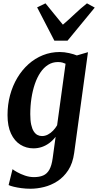

<svg xmlns="http://www.w3.org/2000/svg" viewBox="-20 -877 586 1148"><path d="M423.5 37.5Q415 99.5 388 140.8Q361 182 323 206.5Q285 231 243.2 241.2Q201.5 251.5 162.5 251.5Q134.5 251.5 108.2 248Q82 244.5 61.8 239.5Q41.5 234.5 31.5 229.5L55 134.5Q62.5 141 82.5 152.2Q102.5 163.5 129.2 172.8Q156 182 183 182Q215.5 182 238.2 172.2Q261 162.5 275 137.8Q289 113 295 68.5L312.5 -59Q295.5 -37 274.5 -21.5Q253.5 -6 229.8 2Q206 10 180 10Q137 10 101.8 -12Q66.5 -34 45.8 -78.2Q25 -122.5 25 -189Q25 -251.5 40.2 -308Q55.5 -364.5 83.5 -411.5Q111.5 -458.5 150.2 -493.2Q189 -528 236.5 -547Q284 -566 337.5 -566Q364.5 -566 393.2 -559.5Q422 -553 439.5 -545.5L506 -565ZM372 -496Q363.5 -500 352.8 -503Q342 -506 326 -506Q294 -506 267.8 -489.5Q241.5 -473 221.8 -443.8Q202 -414.5 188.5 -375Q175 -335.5 168 -289.5Q161 -243.5 161 -194.5Q161 -157 166.5 -131.8Q172 -106.5 181.8 -91.5Q191.5 -76.5 204 -70Q216.5 -63.5 231 -63.5Q249 -63.5 266 -72.2Q283 -81 297.2 -95.8Q311.5 -110.5 321.5 -128ZM305 -634 202 -833 252 -857Q277.5 -826.5 303.2 -794Q329 -761.5 356 -729.5Q393 -761 427 -793.5Q461 -826 500 -857L546.5 -831.5L384 -634Z"/></svg>

Font: Merriweather 24pt SemiCondensed
Style: Bold Italic
Weight: 700
Width: 4
Italic angle: -7.8°
Designer: Eben Sorkin
Foundry: Eben Sorkin
Version: Version 2.101